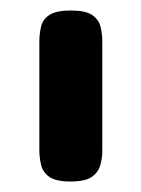

<svg xmlns="http://www.w3.org/2000/svg" viewBox="-20 -603 269 366"><path d="M114 -257Q87 -257 74.5 -265.5Q62 -274 58.5 -288Q55 -302 55 -317V-524Q55 -539 58.5 -553Q62 -567 75 -575Q88 -583 115 -583Q143 -583 155.5 -574.5Q168 -566 171.5 -552.5Q175 -539 175 -523V-316Q175 -301 171 -287.5Q167 -274 154.5 -265.5Q142 -257 114 -257Z"/></svg>

Font: Fredoka SemiCondensed Medium
Style: Regular
Weight: 500
Width: 4
Designer: Ben Nathan
Foundry: Milena B. Brandão, Ben Nathan
Version: Version 2.001